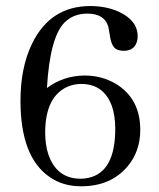

<svg xmlns="http://www.w3.org/2000/svg" viewBox="-20 -616 534 645"><path d="M451.2 -179.7C451.2 -131.5 436.8 -90.5 408.2 -56.6C370.4 -12.4 318.7 9.8 252.9 9.8C211.3 9.8 175.8 -0.7 146.5 -21.5C81.4 -66.4 48.8 -151.7 48.8 -277.3C48.8 -352.2 61.8 -416.3 87.9 -469.7C128.9 -553.7 194 -595.7 283.2 -595.7C318.4 -595.7 349.9 -589.5 377.9 -577.1C420.9 -557.6 442.4 -529.9 442.4 -494.1C442.4 -490.2 442.1 -486.3 441.4 -482.4C436.8 -457.7 421.5 -445.3 395.5 -445.3C385.7 -445.3 377.3 -447.3 370.1 -451.2C359 -457.7 351.9 -474 348.6 -500C346.7 -511.7 345.1 -520.5 343.8 -526.4C335.3 -555.7 311.8 -570.3 273.4 -570.3C242.2 -570.3 216.5 -560.2 196.3 -540C163.7 -506.2 144.2 -432.9 137.7 -320.3C174.2 -347.7 216.1 -361.7 263.7 -362.3C302.1 -362.3 336.9 -353.2 368.2 -335C423.5 -301.8 451.2 -250 451.2 -179.7ZM131.8 -169.9C131.8 -143.2 135.4 -118.8 142.6 -96.7C161.5 -42.6 197.6 -15.6 251 -15.6C260.1 -15.6 268.9 -16.6 277.3 -18.6C337.2 -31.6 367.2 -86.6 367.2 -183.6C367.2 -212.9 363.3 -238.6 355.5 -260.7C337.2 -309.6 303.1 -334 252.9 -334C237.3 -334 222.3 -331.1 208 -325.2C157.2 -303.1 131.8 -251.3 131.8 -169.9Z"/></svg>

Font: Abhaya Libre
Style: Regular
Weight: 400
Designer: Pushpananda Ekanayake, Sol Matas, Pathum Egodawatta
Foundry: Mooniak
Version: Version 1.041; ; ttfautohint (v1.5)